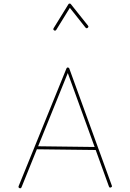

<svg xmlns="http://www.w3.org/2000/svg" viewBox="-20 -1022 712 1055"><path d="M86.9 11.7C88.4 12.2 89.8 12.7 91.3 12.7C94.2 12.7 96.7 10.7 98.1 7.3L182.6 -201.7L505.9 -197.8L578.6 2.9C580.1 6.8 582 8.8 585.4 8.8C586.4 8.8 587.9 8.3 589.4 7.8C593.3 6.3 595.2 4.4 595.2 1C595.2 0 594.7 -1.5 594.2 -2.9L360.8 -645.5C360.4 -647.5 358.9 -648.9 356.9 -649.9C355 -650.9 353.5 -651.4 352.1 -651.4C349.1 -651.4 346.7 -649.4 345.2 -646L82.5 0.5C82 2 81.5 3.4 81.5 4.9C81.5 7.8 83.5 10.3 86.9 11.7ZM500 -214.4 189.5 -218.3 352.5 -620.6ZM277.3 -855C279.3 -854 280.8 -853.5 282.2 -853.5C284.7 -853.5 287.1 -855 289.1 -857.9L363.8 -979L449.7 -870.6C452.1 -868.2 454.1 -866.7 456.5 -866.7C458 -866.7 460 -867.7 461.9 -869.1C464.4 -871.6 465.8 -873.5 465.8 -876C465.8 -877.4 464.8 -879.4 463.4 -881.3L369.6 -999C367.2 -1002.9 362.3 -1002.4 361.8 -1002.4C359.4 -1002.4 356.9 -1001 355.5 -998L274.4 -866.7C273.4 -864.7 272.9 -863.3 272.9 -861.8C272.9 -859.4 274.4 -856.9 277.3 -855Z"/></svg>

Font: Mikhak Thin
Style: Regular
Weight: 100
Designer: Amin Abedi
Version: Version 3.2